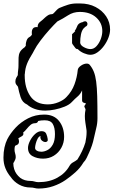

<svg xmlns="http://www.w3.org/2000/svg" viewBox="-24 -672 657 1111"><path d="M199 419Q187 419 176 416Q165 413 153 413Q116 413 86 396Q56 379 38 352Q19 330 7.5 302Q-4 274 -4 240Q-4 208 2 181Q8 154 18 134Q36 99 66.5 66.5Q97 34 139 12.5Q181 -9 232 -9Q288 -9 317.5 28Q347 65 347 120Q347 154 331 183Q315 212 287.5 229Q260 246 225 246Q191 246 164.5 231.5Q138 217 138 184Q138 166 149.5 143Q161 120 179 103.5Q197 87 216 87Q237 87 243.5 102Q250 117 252 132Q254 141 249.5 145.5Q245 150 238 150Q230 150 221 143.5Q212 137 210 126Q209 123 209.5 120.5Q210 118 211 115Q201 117 194 130Q187 143 183 158.5Q179 174 179 184Q179 194 189.5 200Q200 206 215 206Q232 206 250.5 196.5Q269 187 281.5 164.5Q294 142 294 104Q294 67 281.5 45.5Q269 24 235 24Q213 24 197 28Q193 41 179 41Q164 41 152.5 51Q141 61 131 73.5Q121 86 110 95Q115 108 103.5 115.5Q92 123 82 128Q83 132 84.5 136Q86 140 86 145Q86 160 77 165Q68 170 63 172Q60 182 60 192Q60 205 63.5 215.5Q67 226 67 237Q67 249 58 264L53 272Q53 308 72 335Q80 346 93 357Q117 375 153 375Q165 375 176 378.5Q187 382 199 382Q261 382 307.5 356.5Q354 331 378 288Q386 274 399.5 267Q413 260 424 251Q455 202 470 153Q473 138 475 123Q477 108 477 95Q477 90 477 85.5Q477 81 476 77Q473 57 470 37.5Q467 18 467 -1Q467 -10 468 -19.5Q469 -29 471 -38Q469 -46 466.5 -49.5Q464 -53 464 -57Q464 -60 474 -73Q466 -75 458.5 -78.5Q451 -82 451 -92V-149Q441 -127 425.5 -114Q410 -101 391 -81Q377 -66 350 -55Q323 -44 293 -38Q263 -32 238 -32Q204 -32 177.5 -41.5Q151 -51 133 -67Q105 -79 95 -110.5Q85 -142 80 -170Q74 -177 69.5 -183.5Q65 -190 65 -199Q65 -213 70 -221.5Q75 -230 79 -237Q79 -252 81 -265.5Q83 -279 83 -292V-298Q83 -321 83.5 -338.5Q84 -356 91 -370Q98 -384 118 -398Q118 -398 121 -401L125 -408L126 -410Q126 -412 125.5 -413.5Q125 -415 125 -416Q125 -419 127 -427Q132 -450 144.5 -456.5Q157 -463 161 -473Q160 -476 160 -479Q160 -482 160 -485Q160 -499 167.5 -508Q175 -517 194 -515V-518Q194 -535 208.5 -546Q223 -557 234 -568Q241 -575 252 -582.5Q263 -590 277 -590Q282 -590 289 -598Q296 -606 304.5 -614.5Q313 -623 320 -626Q346 -637 369.5 -644.5Q393 -652 421 -652H438Q490 -652 529 -631.5Q568 -611 590.5 -577Q613 -543 613 -501Q613 -479 603.5 -454Q594 -429 577.5 -406.5Q561 -384 540.5 -369.5Q520 -355 499 -355Q483 -355 461.5 -364Q440 -373 426 -388H424Q416 -388 410 -397Q407 -402 400 -410.5Q393 -419 393 -423V-474L412 -492H408Q417 -505 422.5 -520Q428 -535 444 -541Q446 -542 448 -542.5Q450 -543 452 -543Q454 -544 456 -545Q458 -546 460 -547Q466 -549 468 -549Q475 -549 478.5 -544Q482 -539 482 -534Q482 -523 473 -519Q471 -517 467 -515Q466 -512 460 -508Q449 -495 444.5 -473Q440 -451 440 -425Q441 -410 461.5 -399Q482 -388 499 -388Q519 -388 534.5 -405Q550 -422 559 -446Q568 -470 568 -492Q568 -539 532.5 -571Q497 -603 438 -603Q400 -603 370 -583.5Q340 -564 308 -548Q290 -531 262.5 -500.5Q235 -470 210.5 -437.5Q186 -405 174 -381Q166 -365 156 -349Q146 -333 138 -316Q132 -303 127.5 -289Q123 -275 121 -258Q120 -254 120 -247Q119 -244 119 -241Q119 -238 119 -235Q119 -163 151.5 -115.5Q184 -68 253 -68Q284 -68 314.5 -80.5Q345 -93 361 -111Q392 -143 407 -184Q422 -225 426 -268Q428 -281 445 -292.5Q462 -304 478 -304Q489 -304 495 -297Q510 -279 519 -256.5Q528 -234 532.5 -200Q537 -166 538.5 -115Q540 -64 540 12Q540 42 532.5 71Q525 100 519 129Q515 149 508 169.5Q501 190 492 210Q485 226 477.5 241.5Q470 257 459 268Q440 300 412 325Q384 350 355 370Q323 392 283.5 405.5Q244 419 199 419Z"/></svg>

Font: RU Serius
Style: Regular
Weight: 400
Designer: Robert E. Leuschke
Foundry: Robert E. Leuschke
Version: Version 1.011; ttfautohint (v1.8.3)